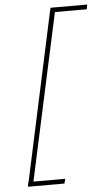

<svg xmlns="http://www.w3.org/2000/svg" viewBox="-57 -748 506 907"><g transform="rotate(-5 196.0 -294.5)"><path d="M237 -689 66 100H217L211 122H38L42 100H43L213 -689L218 -711H392L388 -689Z"/></g></svg>

Font: Ysabeau Infant Extralight
Style: Italic
Weight: 200
Italic angle: -12°
Designer: Christian Thalmann (Catharsis Fonts)
Version: Version 0.003